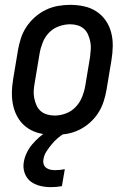

<svg xmlns="http://www.w3.org/2000/svg" viewBox="-20 -548 540 791"><path d="M204 8Q175 8 147 2Q119 -4 96 -19Q73 -34 58 -56.5Q43 -79 36 -106Q29 -133 29 -162Q29 -191 34 -221L54 -341Q58 -365 66 -390Q74 -415 89 -437.5Q104 -460 124.5 -478Q145 -496 169 -507.5Q193 -519 218.5 -523.5Q244 -528 269 -528Q298 -528 326 -522Q354 -516 377 -501Q400 -486 415.5 -463.5Q431 -441 438 -414Q445 -387 444.5 -358Q444 -329 439 -299L419 -179Q415 -155 407 -130Q399 -105 384.5 -82.5Q370 -60 349.5 -42Q329 -24 305 -12.5Q281 -1 255 3.5Q229 8 204 8ZM205 -72Q228 -72 251 -80.5Q274 -89 291 -106.5Q308 -124 317.5 -147Q327 -170 331 -193L351 -313Q353 -329 354 -345Q355 -361 352 -376Q349 -391 343 -405Q337 -419 326 -429Q315 -439 300 -443.5Q285 -448 269 -448Q246 -448 222.5 -439.5Q199 -431 182 -413.5Q165 -396 156 -373Q147 -350 143 -327L123 -207Q120 -191 119 -175Q118 -159 121 -144Q124 -129 130 -115Q136 -101 147 -91Q158 -81 173.5 -76.5Q189 -72 205 -72ZM189 223Q166 223 144 217.5Q122 212 105.5 199Q89 186 81.5 164.5Q74 143 78 120Q81 101 90 82Q99 63 112.5 47Q126 31 142 17Q158 3 176 -8H249L248 0Q232 9 218 21Q204 33 192.5 47Q181 61 171 76.5Q161 92 159 109Q157 119 160 128.5Q163 138 170.5 143.5Q178 149 187.5 151Q197 153 207 153Q217 153 227 152Q237 151 247 149L235 219Q223 221 212 222Q201 223 189 223Z"/></svg>

Font: Iosevka Term Curly Medium
Style: Italic
Weight: 500
Italic angle: -9°
Designer: Belleve Invis
Foundry: Belleve Invis
Version: Version 32.3.0